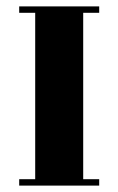

<svg xmlns="http://www.w3.org/2000/svg" viewBox="-20 -580 370 600"><path d="M290 0H40V-20H90V-540H40V-560H290V-540H240V-20H290Z"/></svg>

Font: Rozha One
Style: Regular
Weight: 400
Designer: Tim Donaldson, Indian Type Foundry
Foundry: Indian Type Foundry
Version: Version 1.300;PS 1.0;hotconv 1.0.78;makeotf.lib2.5.61930; tt